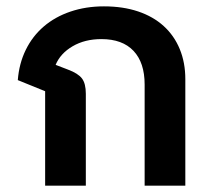

<svg xmlns="http://www.w3.org/2000/svg" viewBox="-20 -584 671 604"><path d="M122 -297 36 -332Q40 -384 61 -427Q82 -470 117.5 -500.5Q153 -531 201.5 -547.5Q250 -564 307 -564Q367 -564 414.5 -548Q462 -532 495 -502Q528 -472 545.5 -429.5Q563 -387 563 -335V0H435V-318Q435 -387 400 -424Q365 -461 299 -461Q247 -461 208.5 -438.5Q170 -416 155 -380L194 -365Q226 -353 238 -337Q250 -321 250 -289V0H122Z"/></svg>

Font: IBM Plex Sans Thai SmBld
Style: Regular
Weight: 600
Designer: Mike Abbink, Paul van der Laan, Pieter van Rosmalen, Ben Mitchell, Mark Frömberg
Foundry: Bold Monday
Version: Version 1.2